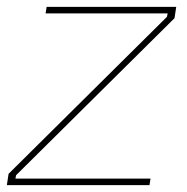

<svg xmlns="http://www.w3.org/2000/svg" viewBox="-22 -540 545 560"><path d="M3 -33 465 -491 467 -501H111L114 -520H492L487 -487L25 -29L23 -19H417L414 0H-2Z"/></svg>

Font: Fixel Italic Variable 20240409 Display Thin
Style: Italic
Weight: 100
Italic angle: -10°
Designer: AlfaBravo + MacPaw
Foundry: Kyrylo Tkachov, Marchela Mozhyna, Serhii Makarenko, Maria Weinstein, Zakhar Kryvoshyya
Version: Version 1.211;Glyphs 3.2 (3225)